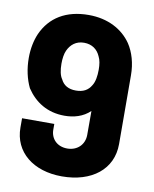

<svg xmlns="http://www.w3.org/2000/svg" viewBox="-81 -769 675 839"><g transform="rotate(10 256.0 -349.5)"><path d="M245 -707C145 -707 75 -664 40 -586C27 -556 19 -519 19 -477C19 -429 29 -384 47 -347C84 -291 140 -255 216 -255C257 -255 298 -266 329 -296V-190C329 -146 297 -116 253 -116C208 -116 179 -146 179 -187V-212H36V-171C36 -62 124 8 251 8C383 8 473 -62 473 -174L472 -479C472 -532 458 -580 434 -616C396 -671 331 -707 245 -707ZM164 -477C164 -499 167 -521 174 -536C187 -564 210 -584 246 -584C282 -584 306 -565 318 -537C326 -522 329 -502 329 -479C329 -451 325 -425 314 -408C300 -384 279 -372 246 -372C213 -372 191 -385 179 -410C169 -424 164 -448 164 -477Z"/></g></svg>

Font: Vanilla Cream Black
Style: Regular
Weight: 900
Designer: Jeremy Tribby, Jinavaṁso
Foundry: Tribby Type
Version: Version 1.422;Glyphs 3.1.2 (3151)